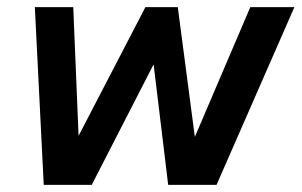

<svg xmlns="http://www.w3.org/2000/svg" viewBox="-20 -520 848 540"><path d="M103 0H238L412 -339L453 0H589L808 -500H684L528 -135L480 -500H389L201 -138L186 -500H78Z"/></svg>

Font: Uncut Sans Semibold Italic
Style: Regular
Weight: 600
Italic angle: -11°
Designer: Kasper Nordkvist
Foundry: UNCUT.wtf
Version: Version 1.304;Glyphs 3.2 (3246)